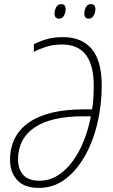

<svg xmlns="http://www.w3.org/2000/svg" viewBox="-20 -906 552 936"><path d="M169 10Q99 10 64 -28Q29 -66 29 -126Q29 -245 121 -309Q213 -373 391 -373H429Q433 -398 435 -426.5Q437 -455 437 -488Q437 -689 283 -689Q239 -689 205 -678Q171 -667 145 -653V-690Q171 -704 206 -714.5Q241 -725 287 -725Q379 -725 427.5 -667Q476 -609 476 -489Q476 -397 455.5 -308Q435 -219 395 -147.5Q355 -76 298.5 -33Q242 10 169 10ZM172 -25Q220 -25 260.5 -50Q301 -75 333.5 -119Q366 -163 388.5 -219.5Q411 -276 423 -339H385Q229 -339 148.5 -284.5Q68 -230 68 -129Q68 -81 93.5 -53Q119 -25 172 -25ZM413 -815Q391 -815 391 -840Q391 -856 399 -871Q407 -886 423 -886Q445 -886 445 -861Q445 -845 436.5 -830Q428 -815 413 -815ZM268 -815Q246 -815 246 -840Q246 -856 254 -871Q262 -886 278 -886Q300 -886 300 -861Q300 -845 292 -830Q284 -815 268 -815Z"/></svg>

Font: Noto Sans Condensed ExtraLight
Style: Italic
Weight: 200
Width: 3
Italic angle: -12°
Designer: Monotype Design Team
Foundry: Monotype Imaging Inc.
Version: Version 2.013; ttfautohint (v1.8.4.7-5d5b)